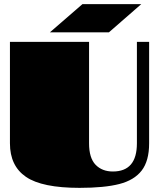

<svg xmlns="http://www.w3.org/2000/svg" viewBox="-20 -902 768 927"><path d="M28 -210V-700H410V-210Q410 -139 441.5 -106.5Q473 -74 525 -74Q641 -74 641 -210V-700H700V-210Q700 -125 664 -78.5Q628 -32 556 -13.5Q484 5 364 5Q183 5 105.5 -48Q28 -101 28 -210ZM378 -882H662L506 -746H221Z"/></svg>

Font: Notable
Style: Regular
Weight: 400
Designer: Multiple Designers
Foundry: Google, Inc.
Version: Version 1.100